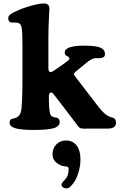

<svg xmlns="http://www.w3.org/2000/svg" viewBox="-20 -730 685 1093"><path d="M107.9 -295.4V-450.7Q107.9 -535.6 104.5 -564Q101.1 -592.3 88.4 -597.2Q79.1 -602.1 63.5 -601.6Q47.9 -601.1 42 -602.5Q26.9 -606.9 26.9 -626Q26.9 -636.7 34.4 -644.3Q42 -651.9 60.1 -660.6Q100.6 -681.2 151.9 -695.8Q203.1 -710.4 230.5 -710.4Q261.2 -710.4 261.2 -680.7Q261.2 -674.3 258.3 -622.3Q255.4 -570.3 255.4 -502V-342.8Q255.4 -319.3 268.6 -319.3Q275.9 -319.3 303.2 -338.9L343.3 -366.7Q346.2 -369.1 350.1 -372.1Q354 -375 356.2 -376.7Q358.4 -378.4 361.3 -380.6Q364.3 -382.8 365.5 -383.8Q366.7 -384.8 368.7 -386.5Q370.6 -388.2 371.3 -389.2Q372.1 -390.1 373 -391.4Q374 -392.6 374.3 -393.6Q374.5 -394.5 374.8 -395.8Q375 -397 375 -398.4Q375 -403.3 369.6 -406.7Q368.7 -407.2 365.2 -408.9Q361.8 -410.6 360.4 -411.6Q348.6 -416 348.6 -430.2Q348.6 -470.2 458 -470.2Q522 -470.2 549.8 -459.5Q577.6 -448.7 577.6 -421.4Q577.6 -403.3 557.1 -399.9Q553.7 -398.4 539.8 -398.9Q525.9 -399.4 521.5 -398.9Q501 -397.5 466.8 -368.2L410.2 -321.8Q400.4 -312.5 400.6 -308.3Q400.9 -304.2 411.1 -290.5L533.7 -130.9Q561.5 -93.8 584 -76.7Q597.7 -66.9 611.8 -63Q627 -60.1 633.5 -53Q640.1 -45.9 640.1 -30.3Q640.1 2 592.8 2H500.5Q492.2 2 479.7 2.2Q467.3 2.4 461.9 2.4Q456.5 2.4 449.5 2Q442.4 1.5 438.7 0.2Q435.1 -1 432.1 -3.4Q428.2 -6.3 422.4 -14.2Q416.5 -22 401.6 -42Q386.7 -62 372.1 -80.6L291.5 -186Q278.3 -203.6 271 -203.6Q258.3 -203.6 258.3 -180.2Q258.3 -107.9 265.1 -83.5Q269 -68.8 281.7 -64.5Q286.6 -63 294.2 -61.5Q301.8 -60.1 305.7 -59.1Q319.8 -52.2 319.8 -36.6Q319.8 -9.8 284.9 0Q250 9.8 170.9 9.8Q101.1 9.8 67.9 0.2Q34.7 -9.3 34.7 -31.7Q34.7 -47.4 44.4 -51.8Q48.3 -53.7 59.1 -56.2Q69.8 -58.6 74.2 -61Q92.8 -70.3 98.6 -92.3Q107.9 -122.1 107.9 -295.4ZM330.1 322.3Q330.1 312.5 347.2 295.4Q370.6 272.9 370.6 234.9Q370.6 220.2 362.8 218.3Q361.8 218.3 356.2 217.8Q350.6 217.3 344.2 216.3Q321.3 212.9 300 195.1Q278.8 177.2 278.8 148.4Q278.8 114.7 300.3 92.3Q321.8 69.8 355.5 69.8Q395 69.8 416.5 98.6Q438 127.4 438 176.8Q438 210.4 429.4 242.4Q420.9 274.4 408.7 295.7Q396.5 316.9 383.5 329.6Q370.6 342.3 360.8 342.3Q345.7 342.3 337.9 336.2Q330.1 330.1 330.1 322.3Z"/></svg>

Font: Cooper*
Style: Bold
Weight: 700
Designer: Owen Earl
Foundry: indestructible type*
Version: Version 0.001